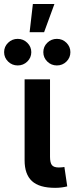

<svg xmlns="http://www.w3.org/2000/svg" viewBox="-59 -929 369 952"><path d="M214.4 2.4Q135.7 2.4 99.4 -31.2Q63 -64.9 63 -133.8V-535.6H189V-151.9Q189 -122.6 198.2 -110.6Q207.5 -98.6 232.4 -98.6Q242.2 -98.6 248.8 -99.4Q255.4 -100.1 260.3 -101.1L274.4 -4.9Q263.7 -2 248 0.2Q232.4 2.4 214.4 2.4ZM223.1 -604.5Q195.3 -604.5 175.5 -623.8Q155.8 -643.1 155.8 -670.4Q155.8 -697.8 175.5 -717Q195.3 -736.3 223.1 -736.3Q251 -736.3 270.5 -716.8Q290 -697.3 290 -670.4Q290 -643.1 270.5 -623.8Q251 -604.5 223.1 -604.5ZM28.8 -604.5Q1 -604.5 -18.8 -623.8Q-38.6 -643.1 -38.6 -670.4Q-38.6 -697.8 -18.8 -717Q1 -736.3 28.8 -736.3Q56.6 -736.3 76.4 -716.8Q96.2 -697.3 96.2 -670.4Q96.2 -643.1 76.4 -623.8Q56.6 -604.5 28.8 -604.5ZM87.9 -769.5 104 -909.2H210.9L159.7 -769.5Z"/></svg>

Font: Inter 20pt SemiBold
Style: Regular
Weight: 600
Version: Version 4.001;git-66647c0bb